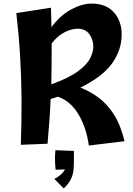

<svg xmlns="http://www.w3.org/2000/svg" viewBox="-20 -801 742 1070"><path d="M96 6Q101 -131 100 -252.5Q99 -374 92 -490.5Q85 -607 71 -728L264 -758Q265 -729 265.5 -702.5Q266 -676 267 -650Q315 -715 376 -748Q437 -781 490 -781Q571 -781 614.5 -732.5Q658 -684 658 -609Q658 -522 604.5 -447.5Q551 -373 428 -313Q482 -292 530.5 -256Q579 -220 616 -161Q653 -102 674 -14L475 10Q462 -88 418 -162.5Q374 -237 303 -262Q283 -255 262 -249Q260 -192 255.5 -131Q251 -70 245 0ZM412 -641Q379 -641 339.5 -621Q300 -601 268 -559Q268 -498 267.5 -442Q267 -386 266 -331Q363 -366 413.5 -403Q464 -440 482 -475.5Q500 -511 500 -541Q500 -580 478 -610.5Q456 -641 412 -641ZM335 249 283 196Q327 173 342 143L290 145Q287 120 286.5 90Q286 60 289 36L392 40Q392 67 392 91Q392 115 390 141Q386 203 335 249Z"/></svg>

Font: Marhey SemiBold
Style: Regular
Weight: 600
Designer: Nur Syamsi & Bustanul Arifin
Foundry: Namelatype
Version: Version 1.000; ttfautohint (v1.8.4.7-5d5b)